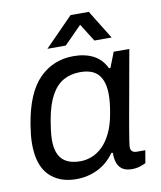

<svg xmlns="http://www.w3.org/2000/svg" viewBox="-83 -789 726 868"><g transform="rotate(-10 280.5 -355.5)"><path d="M198 12Q119.1 12 73.2 -35.2Q27.4 -82.4 27.4 -178.8Q27.4 -198.8 29.6 -220.7Q31.9 -242.7 35.9 -267.7Q59.4 -409.5 123.3 -473.8Q187.1 -538 280.6 -538Q333.4 -538 371.4 -518.2Q409.5 -498.3 429.5 -456.3H436.1L463.4 -526H535.1L512.9 -402.4Q507.3 -368.3 499.8 -328.4Q492.3 -288.4 485.4 -248.9Q478.4 -209.3 472.5 -175.4Q466.6 -141.5 463.2 -118.3Q459.8 -95.1 459.8 -88.8Q459.8 -75.7 467.1 -69.2Q474.4 -62.7 487.4 -62.7H526.8L516.9 -4.9Q506.9 0.1 490.2 5.6Q473.5 11.1 452.1 11.1Q424.3 11.1 407.3 -1.4Q390.4 -14 384.4 -37.6Q382.2 -45.7 381.1 -55.6Q379.9 -65.5 380.4 -76.2L373.8 -77.6Q341.3 -31.8 295.6 -9.9Q249.8 12 198 12ZM230.4 -64.5Q256 -64.5 281.8 -74.4Q307.7 -84.2 330.8 -106.1Q353.9 -128.1 371.9 -164.8Q389.8 -201.5 399.1 -254.7Q404.5 -285.7 406.2 -304.9Q407.9 -324.1 407.9 -339.4Q407.9 -399.2 381.7 -430.4Q355.5 -461.5 297.3 -461.5Q254.2 -461.5 221 -443.1Q187.8 -424.6 164.8 -383.3Q141.7 -342 129.4 -273.1Q125.4 -249.6 123.2 -233.1Q121 -216.6 120 -204.2Q119 -191.8 119 -181.4Q119 -120.9 146.6 -92.7Q174.2 -64.5 230.4 -64.5ZM170.6 -591 300.1 -723H383.8L465.3 -591H386.2L317.9 -699.6H362L254.8 -591Z"/></g></svg>

Font: Archivo Variable SemiBold
Style: Italic
Weight: 600
Italic angle: -10°
Designer: Hector Gatti
Foundry: Omnibus-Type
Version: Version 2.001